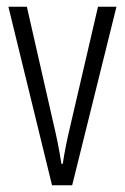

<svg xmlns="http://www.w3.org/2000/svg" viewBox="-20 -618 372 572"><path d="M135 -66 5 -598H60L139 -251Q146 -222 152 -192Q158 -162 163 -130H167Q174 -178 189 -241L272 -598H327L195 -66Z"/></svg>

Font: Noto Sans Malayalam UI ExtraCondensed Light
Style: Regular
Weight: 300
Width: 2
Designer: Jelle Bosma - Monotype Design Team
Foundry: Monotype Imaging Inc.
Version: Version 2.104; ttfautohint (v1.8.4.7-5d5b)